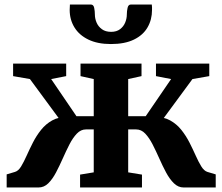

<svg xmlns="http://www.w3.org/2000/svg" viewBox="-20 -830 984 850"><path d="M9.5 0V-58L46.5 -69Q61.5 -73.5 73.5 -93.2Q85.5 -113 98 -141Q110.5 -169 125.8 -199Q141 -229 161.8 -255Q182.5 -281 211.2 -297Q240 -313 279.5 -312L281.5 -250.5L112.5 -480L38 -493V-548.5H273V-493L206.5 -480L318.5 -315.5H395V-480L336.5 -493V-548.5H606.5V-493L547.5 -480V-315.5H625L737.5 -480L670.5 -493V-548.5H906.5V-493L832 -480L663 -250.5L665 -312Q704.5 -313 733.2 -297Q762 -281 782.8 -255Q803.5 -229 818.8 -199Q834 -169 846.5 -141Q859 -113 871.2 -93.2Q883.5 -73.5 898 -69L935 -58V0H793Q769 0 750 -18.5Q731 -37 715.2 -66.5Q699.5 -96 685 -128.8Q670.5 -161.5 655.5 -190.8Q640.5 -220 623 -238.5Q605.5 -257 583 -257H547.5V-67L608.5 -57V0H334.5V-57L395 -67V-257H360Q338 -257 320.2 -238.5Q302.5 -220 287.5 -190.8Q272.5 -161.5 258 -128.8Q243.5 -96 228 -66.5Q212.5 -37 193.8 -18.5Q175 0 150.5 0ZM382 -810Q394 -810 397 -795.2Q400 -780.5 400 -766Q400 -748 407.5 -730.2Q415 -712.5 431 -700.8Q447 -689 472 -689Q496 -689 511.5 -700.8Q527 -712.5 534.2 -730.2Q541.5 -748 541.5 -766Q541.5 -780.5 544.8 -795.2Q548 -810 559.5 -810H652Q653 -805.5 653 -798Q653 -790.5 653 -786Q653 -743 633.2 -708.8Q613.5 -674.5 573 -654.8Q532.5 -635 471 -635Q412 -635 371.2 -654.8Q330.5 -674.5 309.5 -708.8Q288.5 -743 288.5 -786Q288.5 -792 289 -798Q289.5 -804 289.5 -810Z"/></svg>

Font: Merriweather 36pt ExtraBold
Style: Regular
Weight: 800
Designer: Eben Sorkin
Foundry: Eben Sorkin
Version: Version 2.100